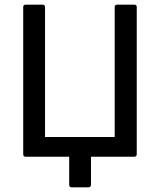

<svg xmlns="http://www.w3.org/2000/svg" viewBox="-20 -675 689 827"><path d="M288 132H361C367 132 372 127 372 121V0H558C565 0 569 -4 569 -10V-645C569 -651 565 -655 558 -655H485C478 -655 474 -651 474 -645V-85H174V-645C174 -651 170 -655 164 -655H90C84 -655 80 -651 80 -645V-10C80 -4 84 0 90 0H278V121C278 127 282 132 288 132Z"/></svg>

Font: Sofia Sans Cond SemiBold
Style: Regular
Weight: 600
Width: 3
Designer: Botio Nikoltchev, Ani Petrova
Foundry: lettersoup
Version: Version 4.100